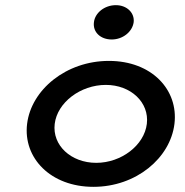

<svg xmlns="http://www.w3.org/2000/svg" viewBox="-20 -721 717 744"><path d="M344 -635C339 -597 369 -568 413 -568C456 -568 493 -598 498 -635C502 -671 472 -701 429 -701C385 -701 348 -671 344 -635ZM192 -241C202 -324 292 -392 390 -392C487 -392 559 -324 549 -241C539 -158 450 -90 353 -90C255 -90 182 -158 192 -241ZM85 -241C69 -109 176 3 342 3C508 3 640 -109 656 -241C672 -373 568 -485 402 -485C236 -485 101 -373 85 -241Z"/></svg>

Font: Bluebird
Style: LiExtObl
Weight: 300
Designer: Jasper
Foundry: Cannot Into Space Fonts
Version: Version 0.98